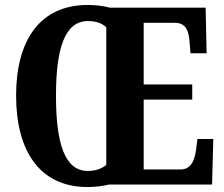

<svg xmlns="http://www.w3.org/2000/svg" viewBox="-20 -745 904 775"><path d="M334 10C362 10 396 6 420 0H836L841 -184H777L771 -138C765 -93 748 -61 709 -61H560V-343H756V-404H560V-653H685C727 -653 742 -626 745 -576L749 -530H814L810 -714H424C398 -721 364 -725 335 -725C139 -725 45 -580 45 -359C45 -137 139 10 334 10ZM334 -55C241 -55 206 -167 206 -358C206 -549 241 -660 335 -660C368 -660 392 -651 409 -635V-79C389 -64 367 -55 334 -55Z"/></svg>

Font: Noto Serif Tamil ExtraCondensed ExtraBold
Style: Regular
Weight: 800
Width: 2
Designer: Indian Type Foundry, Tom Grace, and the Monotype Design Team
Foundry: Monotype Imaging Inc.
Version: Version 2.004